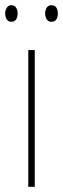

<svg xmlns="http://www.w3.org/2000/svg" viewBox="-32 -720 243 740"><path d="M102 0H77V-527H102ZM-12 -668Q-12 -680 -6 -690Q0 -700 12 -700Q24 -700 30 -690.5Q36 -681 36 -668Q36 -654 30 -645Q24 -636 12 -636Q0 -636 -6 -645.5Q-12 -655 -12 -668ZM142 -668Q142 -681 148 -690.5Q154 -700 166 -700Q179 -700 185 -691Q191 -682 191 -668Q191 -654 185 -645Q179 -636 166 -636Q154 -636 148 -645.5Q142 -655 142 -668Z"/></svg>

Font: Noto Sans Tamil Condensed Thin
Style: Regular
Weight: 100
Width: 3
Designer: Jelle Bosma - Monotype Design Team
Foundry: Monotype Imaging Inc.
Version: Version 2.004; ttfautohint (v1.8.4.7-5d5b)